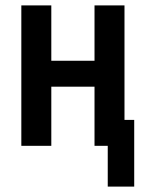

<svg xmlns="http://www.w3.org/2000/svg" viewBox="-20 -540 540 711"><path d="M379 151V0H330V-219H170V0H59V-520H170V-315H330V-520H441V-96H477V151Z"/></svg>

Font: Iosevka
Style: Bold
Weight: 700
Monospace: yes
Designer: Belleve Invis
Foundry: Belleve Invis
Version: Version 32.5.0; ttfautohint (v1.8.4)